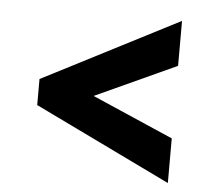

<svg xmlns="http://www.w3.org/2000/svg" viewBox="-43 -670 687 617"><g transform="rotate(5 300.0 -361.5)"><path d="M520 -100 80 -313V-397L520 -623V-478L258 -358L520 -244Z"/></g></svg>

Font: Noto Sans Mono Black
Style: Regular
Weight: 900
Designer: Monotype Design Team
Foundry: Monotype Imaging Inc.
Version: Version 2.014